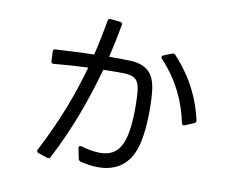

<svg xmlns="http://www.w3.org/2000/svg" viewBox="-77 -775 1154 914"><g transform="rotate(10 500.0 -317.5)"><path d="M204 33C211 35 216 33 220 26C298 -124 354 -279 394 -426C434 -427 469 -427 494 -427C550 -425 568 -406 573 -350C579 -277 577 -171 557 -114C537 -57 500 -34 447 -34C421 -34 390 -39 356 -49C346 -51 341 -47 343 -37L353 12C355 18 358 22 365 24C396 31 424 35 449 35C537 35 597 -7 624 -92C645 -154 650 -282 641 -365C633 -442 602 -487 513 -491C486 -492 451 -492 411 -492C424 -546 435 -600 444 -651C446 -659 442 -664 434 -665L387 -670C380 -670 375 -667 374 -659C364 -604 353 -548 339 -490C278 -489 213 -485 153 -482C145 -481 141 -477 142 -469L144 -424C144 -416 149 -412 157 -413C213 -418 270 -422 322 -424C285 -290 232 -150 153 2C149 9 152 15 159 18ZM866 -252C872 -254 875 -259 873 -267C851 -363 809 -458 720 -555C716 -560 710 -561 704 -559L664 -543C656 -540 654 -533 660 -526C742 -439 787 -340 807 -241C809 -233 814 -230 822 -233Z"/></g></svg>

Font: LINE Seed JP_OTF Regular
Style: Regular
Weight: 400
Designer: LY Corporation & Fontrix & Fontworks
Version: Version 1.002